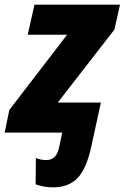

<svg xmlns="http://www.w3.org/2000/svg" viewBox="-40 -569 535 824"><path d="M189 235Q166 235 147.5 231.5Q129 228 113 222L114 109Q123 113 134.5 115.5Q146 118 159 118Q203 118 214 62L227 0H-20L0 -97L248 -420H79L108 -549H475L451 -442L208 -129H393L352 59Q331 156 292.5 195.5Q254 235 189 235Z"/></svg>

Font: Noto Sans Disp ExtBd
Style: Italic
Weight: 800
Italic angle: -12°
Designer: Monotype Design Team
Foundry: Monotype Imaging Inc.
Version: Version 2.000;GOOG;noto-source:20170915:90ef993387c0